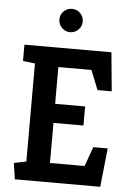

<svg xmlns="http://www.w3.org/2000/svg" viewBox="-60 -939 669 983"><g transform="rotate(5 275.0 -447.5)"><path d="M54 0 42 -83 105 -96V-600L43 -607V-691H490L509 -492H436L396 -592H226V-403H380V-305H226V-99H404L440 -199H514L493 0ZM270 -775Q245 -775 227.5 -793Q210 -811 210 -835Q210 -860 227.5 -877.5Q245 -895 270 -895Q295 -895 312.5 -877.5Q330 -860 330 -835Q330 -811 312.5 -793Q295 -775 270 -775Z"/></g></svg>

Font: Kreon Light SemiBold
Style: Regular
Weight: 600
Version: Version 2.002